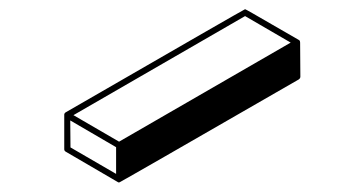

<svg xmlns="http://www.w3.org/2000/svg" viewBox="-20 -582 772 407"><path d="M232.9 -195.3H231L119.6 -260.3Q116.2 -262.2 116.2 -265.6V-338.9Q116.2 -341.8 119.1 -343.8Q498 -562.5 499.5 -562.5Q501 -562.5 557.1 -529.8L613.8 -497.1L614.7 -496.6V-496.1L615.7 -495.1L616.2 -491.7L616.7 -419.4Q616.7 -416 613.3 -413.6Q234.4 -195.3 232.9 -195.3ZM226.1 -213.4V-270L128.9 -326.7L129.4 -269.5ZM232.4 -281.7 596.2 -491.7 499.5 -547.9 135.7 -337.9Z"/></svg>

Font: 3D Isometric
Style: Bold
Weight: 700
Designer: GGBotNet
Foundry: GGBotNet
Version: 1.14